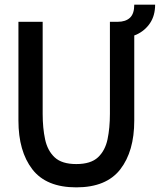

<svg xmlns="http://www.w3.org/2000/svg" viewBox="-20 -794 689 828"><path d="M309 14Q179.5 14 119.5 -63.8Q59.5 -141.5 59.5 -274V-700H164V-303Q164 -242 174.5 -193Q185 -144 216 -115.2Q247 -86.5 309 -86.5Q371.5 -86.5 402.5 -115.5Q433.5 -144.5 443.8 -193.5Q454 -242.5 454 -303V-700H559V-274Q559 -141.5 498.8 -63.8Q438.5 14 309 14ZM488 -628V-700Q521.5 -700 540.2 -717.2Q559 -734.5 559 -774H649Q649 -727 627 -694.2Q605 -661.5 568.5 -644.8Q532 -628 488 -628Z"/></svg>

Font: Cabin Condensed Medium
Style: Regular
Weight: 500
Width: 3
Designer: Pablo Impallari
Foundry: Pablo Impallari. http://www.impallari.com Igino Marini. http://www.ikern.com
Version: Version 3.001; ttfautohint (v1.8.3)